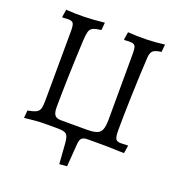

<svg xmlns="http://www.w3.org/2000/svg" viewBox="-146 -768 1001 1074"><g transform="rotate(20 354.0 -230.5)"><path d="M52 9 56 -36Q88 -42 104 -49.5Q120 -57 125.5 -73Q131 -89 131 -120L133 -540Q133 -572 126 -583Q119 -594 96 -594Q92 -594 84 -593.5Q76 -593 62 -592L60 -596L67 -640Q123 -636 178 -637.5Q233 -639 295 -646L291 -601Q258 -597 242.5 -589.5Q227 -582 222 -564.5Q217 -547 215 -511Q213 -463 210.5 -407Q208 -351 206.5 -295Q205 -239 204 -190.5Q203 -142 203 -109Q203 -76 214 -62.5Q225 -49 251 -49H407Q445 -49 465 -57Q485 -65 492.5 -86Q500 -107 500 -147L501 -540Q501 -566 496 -578Q491 -590 476 -592.5Q461 -595 430 -592L428 -596L435 -640Q492 -636 546.5 -637.5Q601 -639 653 -646L649 -601Q612 -596 599.5 -584.5Q587 -573 585 -544Q582 -494 579.5 -433.5Q577 -373 575 -312Q573 -251 572 -197Q571 -143 571 -106Q571 -68 578.5 -55.5Q586 -43 608 -43Q614 -43 625 -43.5Q636 -44 650 -45L652 -41L645 3Q632 3 616.5 2.5Q601 2 584 1.5Q567 1 552 0.5Q537 0 526 0H167Q148 0 117 2.5Q86 5 52 9ZM326 185 317 62Q314 23 301.5 11.5Q289 0 248 0H429Q404 0 393.5 9.5Q383 19 381 46L371 181Z"/></g></svg>

Font: Alegreya
Style: Regular
Weight: 400
Designer: Juan Pablo del Peral
Foundry: Huerta Tipografica
Version: Version 2.009